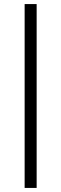

<svg xmlns="http://www.w3.org/2000/svg" viewBox="-20 -739 301 943"><path d="M101 184V-719H160V184Z"/></svg>

Font: Nunitoga
Style: Light
Weight: 300
Designer: Vernon Adams
Foundry: Vernon Adams
Version: Version 1.0